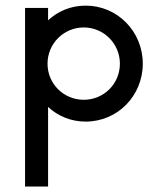

<svg xmlns="http://www.w3.org/2000/svg" viewBox="-20 -433 572 696"><path d="M290.5 -412.6C237.3 -412.6 189.9 -392.6 154.3 -359.4V-404.3H70.8V243.2H154.3V-45.4C189.9 -12.2 237.3 7.8 290.5 7.8C405.8 7.8 497.6 -85.4 497.6 -202.1C497.6 -318.8 405.8 -412.6 290.5 -412.6ZM283.7 -71.3C210.9 -71.3 152.3 -128.9 152.3 -202.1C152.3 -274.9 210.9 -333.5 283.7 -333.5C356 -333.5 414.6 -274.9 414.6 -202.1C414.6 -128.9 356 -71.3 283.7 -71.3Z"/></svg>

Font: Now Medium
Style: Regular
Weight: 500
Designer: Alfredo Marco Pradil
Foundry: Alfredo Marco Pradil
Version: Version 1.200;hotconv 1.0.109;makeotfexe 2.5.65596